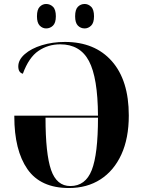

<svg xmlns="http://www.w3.org/2000/svg" viewBox="-20 -936 719 966"><path d="M327 10Q184 10 118 -85Q52 -180 52 -350V-354H473Q472 -545 427.5 -629Q383 -713 283 -713Q222 -713 173.5 -680Q125 -647 95 -565Q72 -571 72 -602Q72 -635 104.5 -663.5Q137 -692 190.5 -708.5Q244 -725 307 -725Q457 -725 542.5 -628.5Q628 -532 628 -355Q628 -240 590.5 -158.5Q553 -77 485.5 -33.5Q418 10 327 10ZM334 0Q410 0 441.5 -80Q473 -160 473 -344H209Q209 -162 237 -81Q265 0 334 0ZM406 -793Q386 -793 372 -807Q358 -821 358 -854Q358 -888 372 -902Q386 -916 406 -916Q424 -916 438.5 -902Q453 -888 453 -854Q453 -821 438.5 -807Q424 -793 406 -793ZM212 -793Q194 -793 180 -807Q166 -821 166 -854Q166 -888 180 -902Q194 -916 212 -916Q232 -916 246.5 -902Q261 -888 261 -854Q261 -821 246.5 -807Q232 -793 212 -793Z"/></svg>

Font: Noto Serif Display SemiCondensed
Style: Bold
Weight: 700
Width: 4
Designer: Monotype Design Team
Foundry: Monotype Imaging Inc.
Version: Version 2.009